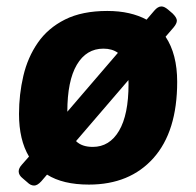

<svg xmlns="http://www.w3.org/2000/svg" viewBox="-20 -565 609 596"><path d="M313 -531Q350 -531 380.5 -524Q411 -517 435 -504L459 -532Q470 -545 481 -545Q486 -545 491 -542.5Q496 -540 502 -535L516 -523Q529 -510 529 -501Q529 -492 519 -480L494 -451Q530 -397 530 -311Q530 -157 456.5 -74.5Q383 8 256 8Q175 8 126 -23L108 -2Q96 11 86 11Q75 11 65 1L51 -11Q38 -21 38 -33Q38 -43 48 -54L70 -79Q39 -131 39 -211Q39 -272 52.5 -329.5Q66 -387 97.5 -432.5Q129 -478 182 -504.5Q235 -531 313 -531ZM372 -372 423 -368 216 -127Q234 -109 268 -109Q320 -109 349.5 -159Q379 -209 379 -304Q379 -320 377.5 -336Q376 -352 372 -372ZM301 -414Q248 -414 218.5 -364Q189 -314 189 -218Q189 -201 190 -182.5Q191 -164 193 -144L145 -167L346 -401Q328 -414 301 -414Z"/></svg>

Font: Asap VF Beta
Style: Italic
Weight: 400
Italic angle: -6°
Designer: Pablo Cosgaya
Foundry: Pablo Cosgaya
Version: Version 1.007